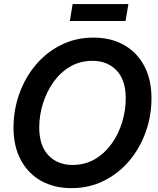

<svg xmlns="http://www.w3.org/2000/svg" viewBox="-20 -927 789 958"><path d="M336.4 11.7Q249.5 11.7 184.3 -25.1Q119.1 -62 83.3 -129.9Q47.4 -197.8 47.4 -289.6Q47.4 -377 75.9 -457.8Q104.5 -538.6 157.5 -602.1Q210.4 -665.5 283.9 -702.4Q357.4 -739.3 447.3 -739.3Q533.7 -739.3 598.9 -702.4Q664.1 -665.5 700 -597.7Q735.8 -529.8 735.8 -437.5Q735.8 -348.6 707 -268.1Q678.2 -187.5 625 -124.5Q571.8 -61.5 498.3 -24.9Q424.8 11.7 336.4 11.7ZM341.8 -104Q404.3 -104 453.4 -132.8Q502.4 -161.6 536.9 -209.7Q571.3 -257.8 589.4 -316.9Q607.4 -376 607.4 -436.5Q607.4 -527.8 561.5 -575.7Q515.6 -623.5 441.4 -623.5Q379.4 -623.5 330.3 -594.7Q281.2 -565.9 246.8 -517.6Q212.4 -469.2 194.1 -410.2Q175.8 -351.1 175.8 -290.5Q175.8 -199.7 221.7 -151.9Q267.6 -104 341.8 -104ZM620.6 -906.7 606.4 -822.3H328.6L342.3 -906.7Z"/></svg>

Font: Inter Display SemiBold
Style: Italic
Weight: 600
Italic angle: -9.39999°
Designer: Rasmus Andersson
Foundry: rsms
Version: Version 4.000;git-a52131595